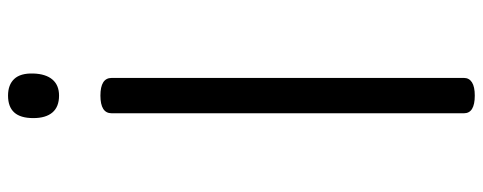

<svg xmlns="http://www.w3.org/2000/svg" viewBox="-382 -173 1202 478"><g transform="rotate(-90 219.0 66.0)"><path d="M220 -285Q264 -285 264 -257V620Q264 633 253 640Q242 647 220 647Q176 647 176 620V-257Q176 -271 187 -278Q198 -285 220 -285ZM220 -515Q247 -515 261.5 -499.5Q276 -484 275 -452Q274 -421 260 -404.5Q246 -388 220 -388Q192 -388 178 -404.5Q164 -421 164 -452Q164 -484 178 -499.5Q192 -515 220 -515Z"/></g></svg>

Font: Playwrite CL
Style: Regular
Weight: 400
Designer: Veronika Burian, José Scaglione
Foundry: TypeTogether
Version: Version 1.002